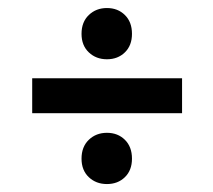

<svg xmlns="http://www.w3.org/2000/svg" viewBox="-20 -590 537 483"><path d="M185.1 -190.9Q185.1 -220.7 203.4 -238.3Q221.7 -255.9 249 -255.9Q276.4 -255.9 294.2 -238.3Q312 -220.7 312 -190.9Q312 -161.6 294.2 -144.3Q276.4 -127 249 -127Q221.7 -127 203.4 -144.3Q185.1 -161.6 185.1 -190.9ZM185.1 -504.9Q185.1 -534.7 203.4 -552.2Q221.7 -569.8 249 -569.8Q276.4 -569.8 294.2 -552.2Q312 -534.7 312 -504.9Q312 -475.6 294.2 -458.3Q276.4 -440.9 249 -440.9Q221.7 -440.9 203.4 -458.3Q185.1 -475.6 185.1 -504.9ZM61 -305.2V-393.1H438V-305.2Z"/></svg>

Font: LT Hoop SemBd
Style: Regular
Weight: 600
Designer: Daniel Lyons
Foundry: LyonsType
Version: Version 1.000